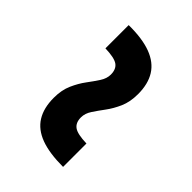

<svg xmlns="http://www.w3.org/2000/svg" viewBox="-8 -502 540 540"><g transform="rotate(-45 262.0 -232.0)"><path d="M55.5 -156.5Q55.5 -210.5 68.2 -245Q81 -279.5 107.5 -296Q134 -312.5 174.5 -312.5Q205.5 -312.5 228.5 -302.2Q251.5 -292 269.2 -278.8Q287 -265.5 302.8 -255.2Q318.5 -245 334 -245Q355.5 -245 365 -258.2Q374.5 -271.5 375.5 -308H468Q468.5 -254 455.5 -219.5Q442.5 -185 416 -168.5Q389.5 -152 349.5 -152Q318.5 -152 295.2 -162.2Q272 -172.5 254.2 -185.8Q236.5 -199 221 -209.2Q205.5 -219.5 189.5 -219.5Q168.5 -219.5 159 -206.2Q149.5 -193 148.5 -156.5Z"/></g></svg>

Font: Newsreader ExtraBold
Style: Regular
Weight: 800
Designer: Hugues Gentile
Foundry: Production Type
Version: Version 1.003